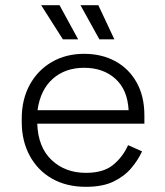

<svg xmlns="http://www.w3.org/2000/svg" viewBox="-20 -708 638 742"><path d="M312 14Q237 14 181.5 -17.5Q126 -49 95 -106Q64 -163 64 -237V-249Q64 -324 95 -380.5Q126 -437 180.5 -468.5Q235 -500 305 -500Q373 -500 425.5 -471.5Q478 -443 508 -389.5Q538 -336 538 -262V-230H124Q127 -139 179.5 -89.5Q232 -40 312 -40Q380 -40 417.5 -71Q455 -102 475 -147L529 -123Q514 -90 487.5 -58.5Q461 -27 419 -6.5Q377 14 312 14ZM125 -282H477Q473 -361 426 -403.5Q379 -446 305 -446Q232 -446 184 -403.5Q136 -361 125 -282ZM282 -556H223L139 -688H210ZM422 -556H364L291 -688H360Z"/></svg>

Font: Space Grotesk Variable Light
Style: Regular
Weight: 300
Designer: Florian Karsten
Foundry: Florian Karsten
Version: Version 2.000